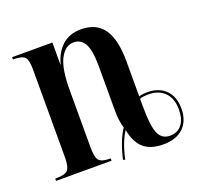

<svg xmlns="http://www.w3.org/2000/svg" viewBox="-104 -658 806 784"><g transform="rotate(-20 299.5 -266.0)"><path d="M303 13Q321 -66 351 -110Q346 -126 343.5 -146.5Q341 -167 341 -187V-380Q341 -449 325 -478Q309 -507 277 -507Q241 -507 218.5 -465Q196 -423 196 -330V-79Q196 -37 207.5 -23.5Q219 -10 255 -10H258V0H17V-10H22Q60 -10 72 -23.5Q84 -37 84 -79V-460Q84 -501 72.5 -513.5Q61 -526 24 -526H21V-536H196V-440H197Q210 -490 242 -518.5Q274 -547 323 -547Q390 -547 422 -501Q454 -455 454 -359V-208Q463 -211 472 -212Q481 -213 490 -213Q540 -213 569.5 -184Q599 -155 599 -103Q599 -50 568 -20Q537 10 481 10Q425 10 395 -16.5Q365 -43 355 -98Q341 -77 330 -48Q319 -19 312 15ZM518 -14Q551 -14 569.5 -37.5Q588 -61 588 -103Q588 -150 562.5 -176.5Q537 -203 491 -203Q480 -203 468.5 -201.5Q457 -200 454 -197V-165Q454 -79 468.5 -46.5Q483 -14 518 -14Z"/></g></svg>

Font: Noto Serif Display ExtraCondensed SemiBold
Style: Regular
Weight: 600
Width: 2
Designer: Monotype Design Team
Foundry: Monotype Imaging Inc.
Version: Version 2.009